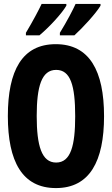

<svg xmlns="http://www.w3.org/2000/svg" viewBox="-20 -950 570 978"><path d="M285 -783V-770H359C401 -808 469 -882 492 -921V-930H365C352 -901 321 -841 285 -783ZM112 -783V-770H181C232 -813 294 -880 318 -921V-930H192C178 -900 148 -843 112 -783ZM265 8C437 8 510 -129 510 -358C510 -589 436 -725 264 -725C93 -725 20 -591 20 -359C20 -128 93 8 265 8ZM266 -122C192 -122 167 -208 167 -359C167 -510 192 -594 266 -594C339 -594 363 -515 363 -358C363 -210 341 -122 266 -122Z"/></svg>

Font: Noto Sans Mono Condensed ExtraBold
Style: Regular
Weight: 800
Width: 3
Designer: Monotype Design Team
Foundry: Monotype Imaging Inc.
Version: Version 2.014